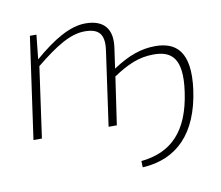

<svg xmlns="http://www.w3.org/2000/svg" viewBox="-78 -588 1031 896"><g transform="rotate(-10 437.5 -140.0)"><path d="M683 -333C617 -333 554 -311 481 -262L495 -361C507 -448 466 -494 381 -494C307 -494 227 -446 135 -367L147 -482H116L48 0H88L135 -335C234 -415 303 -458 371 -458C438 -458 464 -429 454 -355L404 0H443L476 -226C543 -270 597 -296 669 -296C751 -296 805 -259 782 -99C756 87 668 170 527 184L528 214C693 205 795 99 823 -100C848 -283 779 -333 683 -333Z"/></g></svg>

Font: Exo 2 Extra Light
Style: Italic
Weight: 250
Italic angle: -8°
Designer: Natanael Gama
Version: Version 1.001;PS 001.001;hotconv 1.0.88;makeotf.lib2.5.64775